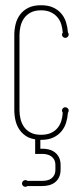

<svg xmlns="http://www.w3.org/2000/svg" viewBox="-20 -530 303 741"><path d="M213.9 124Q213.9 142.1 207.8 154.3Q201.7 166.5 191.7 174.1Q181.6 181.6 169.2 184.8Q156.7 188 144 188H85.9Q83 190.9 78.1 190.9Q72.8 190.9 68.8 187.3Q64.9 183.6 64.9 178.2Q64.9 172.9 68.8 168.9Q72.8 165 78.1 165Q83 165 85.9 168H144Q152.8 168 161.9 166Q170.9 164.1 178 158.9Q185.1 153.8 189.5 145.3Q193.8 136.7 193.8 124V107.9Q193.8 95.2 189.5 86.9Q185.1 78.6 178 73.5Q170.9 68.4 161.9 66.2Q152.8 64 144 64H115.7V7.8Q100.6 5.4 88.9 0Q69.3 -10.3 57.4 -26.4Q45.4 -42.5 40.3 -63Q35.2 -83.5 35.2 -105V-395Q35.2 -416.5 40.3 -437Q45.4 -457.5 57.4 -473.6Q69.3 -489.7 89.1 -499.8Q108.9 -509.8 138.2 -509.8Q166 -509.8 185.1 -501Q204.1 -492.2 216.6 -477.5Q229 -462.9 234.9 -444.1Q240.7 -425.3 242.2 -404.8Q243.7 -403.3 244.4 -400.9Q245.1 -398.4 245.1 -396Q245.1 -391.6 241.2 -387.7Q237.3 -383.8 231.9 -383.8Q226.6 -383.8 222.9 -387.7Q219.2 -391.6 219.2 -396Q219.2 -400.9 222.2 -403.8Q221.2 -419.9 216.6 -435.5Q211.9 -451.2 201.9 -463.1Q191.9 -475.1 176.3 -482.7Q160.6 -490.2 138.2 -490.2Q114.7 -490.2 98.6 -481.7Q82.5 -473.1 73 -459.7Q63.5 -446.3 59.3 -429.2Q55.2 -412.1 55.2 -395V-105Q55.2 -87.4 59.3 -70.3Q63.5 -53.2 73 -39.8Q82.5 -26.4 98.6 -18.1Q114.7 -9.8 138.2 -9.8Q160.6 -9.8 176.3 -16.8Q191.9 -23.9 201.9 -35.9Q211.9 -47.9 216.6 -63.2Q221.2 -78.6 222.2 -95.2Q220.7 -96.7 220 -99.1Q219.2 -101.6 219.2 -104Q219.2 -108.4 222.9 -112.3Q226.6 -116.2 231.9 -116.2Q237.3 -116.2 241.2 -112.3Q245.1 -108.4 245.1 -104Q245.1 -101.6 244.4 -99.1Q243.7 -96.7 242.2 -95.2Q240.7 -74.7 234.9 -55.9Q229 -37.1 216.6 -22.5Q204.1 -7.8 185.1 1Q166 9.8 138.2 9.8H135.7V43.9H144Q156.7 43.9 169.2 47.1Q181.6 50.3 191.7 57.9Q201.7 65.4 207.8 77.6Q213.9 89.8 213.9 107.9Z"/></svg>

Font: Wire One
Style: Regular
Weight: 400
Designer: Alexei Vanyashin, Gayaneh Bagdasaryan
Foundry: Cyreal Type Foundry
Version: Version 1.000